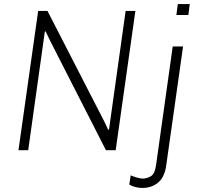

<svg xmlns="http://www.w3.org/2000/svg" viewBox="-20 -740 993 946"><path d="M71 0 168 -686H214L493 -143L513 -101H517L599 -686H647L550 0H502L228 -537L205 -585H201L119 0ZM683 186Q671 186 658.5 184Q646 182 635.5 178Q625 174 617 169L624 124Q635 129 653.5 134.5Q672 140 683 140Q703 140 723 128.5Q743 117 749 73L831 -511H882L799 75Q791 133 759 159.5Q727 186 683 186ZM849 -666 856 -720H915L908 -666Z"/></svg>

Font: Chivo Medium Thin
Style: Italic
Weight: 250
Italic angle: -8.05°
Version: Version 2.002